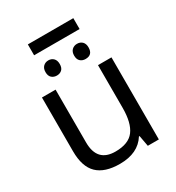

<svg xmlns="http://www.w3.org/2000/svg" viewBox="-199 -956 996 1086"><g transform="rotate(-30 299.0 -413.0)"><path d="M447 -836V-765H150V-836ZM251 -650Q251 -625 238 -613Q225 -601 205 -601Q185 -601 171.5 -613Q158 -625 158 -650Q158 -674 171.5 -687Q185 -700 205 -700Q225 -700 238 -687Q251 -674 251 -650ZM392 -700Q413 -700 426 -687Q439 -674 439 -650Q439 -601 392 -601Q372 -601 358.5 -613Q345 -625 345 -650Q345 -674 358.5 -687Q372 -700 392 -700ZM523 -536V0H451L438 -71H434Q383 10 264 10Q166 10 117.5 -37Q69 -84 69 -185V-536H158V-191Q158 -63 277 -63Q363 -63 399 -111Q435 -159 435 -257V-536Z"/></g></svg>

Font: Advent Sans Logo
Style: Regular
Weight: 400
Designer: Types & Symbols
Foundry: Types & Symbols
Version: Version 1.002